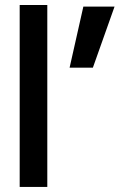

<svg xmlns="http://www.w3.org/2000/svg" viewBox="-20 -737 472 757"><path d="M57.6 0V-717.3H166.5V0ZM254.4 -470.2 308.6 -710.9H431.6L346.2 -470.2Z"/></svg>

Font: Ride Light
Style: Bold
Weight: 600
Version: Version 3.000